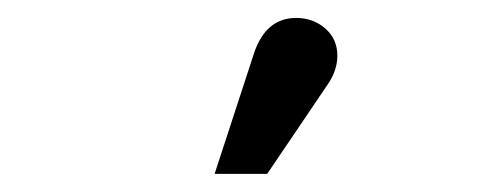

<svg xmlns="http://www.w3.org/2000/svg" viewBox="-20 -750 540 214"><path d="M277.8 -556.2H219.2L263.2 -690.9Q276.4 -730 310.1 -730Q329.1 -730 342.5 -718.3Q356 -706.5 356 -688Q356 -671.4 345.2 -655.8Z"/></svg>

Font: Margherita Bold
Style: Regular
Weight: 700
Designer: James Puckett
Foundry: Dunwich Type Founders
Version: Version 1.008;hotconv 1.0.109;makeotfexe 2.5.65596